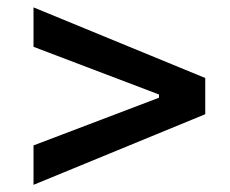

<svg xmlns="http://www.w3.org/2000/svg" viewBox="-20 -608 626 523"><path d="M71.3 -104.5V-211.9L413.1 -341.8V-350.6L71.3 -480.5V-587.9L539.1 -395.5V-296.9Z"/></svg>

Font: CaskaydiaCove NFP
Style: Regular
Weight: 400
Designer: Aaron Bell
Foundry: Saja Typeworks
Version: Version 2111.001; VTT 6.35;Nerd Fonts 3.1.1